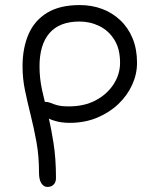

<svg xmlns="http://www.w3.org/2000/svg" viewBox="-20 -728 606 758"><path d="M167 10Q153 10 143.5 -4Q134 -18 134 -47Q134 -112 124 -167Q114 -222 101.5 -272Q89 -322 79 -369.5Q69 -417 69 -466Q69 -538 92.5 -592.5Q116 -647 166 -677.5Q216 -708 295 -708Q342 -708 382.5 -693Q423 -678 454.5 -648.5Q486 -619 503.5 -576.5Q521 -534 521 -480Q521 -435 501.5 -392.5Q482 -350 446.5 -316.5Q411 -283 362.5 -263Q314 -243 255 -243Q220 -243 193 -252Q182 -255 173 -260Q183 -216 191 -165Q201 -103 201 -25Q201 -9 192 0.5Q183 10 167 10ZM157 -326Q169 -326 179 -322Q190 -317 206.5 -312.5Q223 -308 252 -308Q313 -308 358 -332Q403 -356 428.5 -395.5Q454 -435 454 -480Q454 -535 431.5 -571Q409 -607 372.5 -625Q336 -643 294 -643Q215 -643 175.5 -597.5Q136 -552 136 -466Q136 -419 146 -373Q151 -350 157 -326Z"/></svg>

Font: Shantell Sans Light Light
Style: Regular
Weight: 300
Version: Version 1.008;[ac192a2d6]